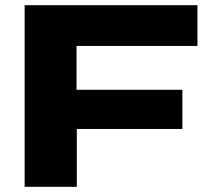

<svg xmlns="http://www.w3.org/2000/svg" viewBox="-20 -720 804 740"><path d="M75 0V-700H741V-543H275V-374H683V-223H276V0Z"/></svg>

Font: Georama Extended
Style: Bold
Weight: 700
Width: 7
Designer: Jean-Baptiste Levee
Foundry: Production Type
Version: Version 1.000